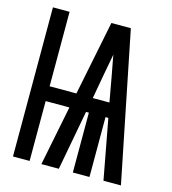

<svg xmlns="http://www.w3.org/2000/svg" viewBox="-109 -825 819 914"><g transform="rotate(15 300.0 -367.5)"><path d="M39 0V-735H121V-368H253L327 -735H423L571 0H485L430 -295H416V0H334V-295H320L265 0H179L238 -295H121V0ZM416 -367 394 -490Q389 -515 384.5 -540.5Q380 -566 375 -592Q370 -566 365.5 -540.5Q361 -515 356 -490L334 -367Z"/></g></svg>

Font: Iosevka Fixed Medium Extended
Style: Regular
Weight: 500
Width: 7
Monospace: yes
Designer: Belleve Invis
Foundry: Belleve Invis
Version: Version 24.1.1; ttfautohint (v1.8.4)